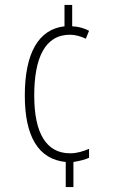

<svg xmlns="http://www.w3.org/2000/svg" viewBox="-20 -744 455 774"><path d="M271 -638V-724H240V-638C135 -626 80 -529 80 -359C80 -195 134 -102 245 -91V10H276V-91C302 -95 324 -101 339 -108V-144C315 -134 291 -126 263 -126C167 -126 118 -206 118 -359C118 -508 160 -604 262 -604C282 -604 305 -598 326 -588L339 -620C320 -630 297 -637 271 -638Z"/></svg>

Font: Noto Sans Lao UI ExtCond ExtLt
Style: Regular
Weight: 200
Width: 2
Designer: Monotype Design Team
Foundry: Monotype Imaging Inc.
Version: Version 2.000